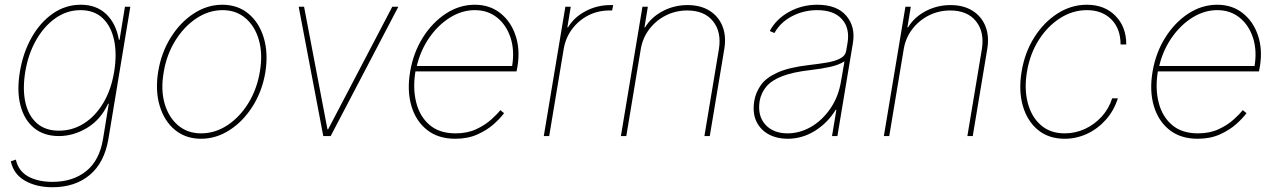

<svg xmlns="http://www.w3.org/2000/svg" viewBox="-20 -574 5395 810"><path d="M201.7 215.9Q133.5 215.9 85.4 188.4Q37.3 160.9 25.6 106.5L46.9 99.4Q57.5 147.4 98.7 170.3Q139.9 193.2 201.7 193.2Q286.9 193.2 343.4 148.1Q399.9 103 414.8 11.4L438.9 -136.4H436.1Q404.1 -68.2 346.8 -34.1Q289.4 0 228.7 0Q164.8 0 123.2 -34.4Q81.7 -68.9 66.1 -130Q50.4 -191.1 63.9 -271.3Q77.4 -352.3 113.6 -416.2Q149.9 -480.1 203.1 -517Q256.4 -554 321 -554Q387.1 -554 428.4 -514.2Q469.8 -474.4 481.5 -406.2H484.4L507.1 -545.5H529.8L437.5 11.4Q420.5 112.6 358.5 164.2Q296.5 215.9 201.7 215.9ZM228.7 -22.7Q285.5 -22.7 333.6 -52.9Q381.7 -83.1 415.3 -138.8Q448.9 -194.6 461.6 -271.3Q473.7 -345.2 461.5 -403.9Q449.2 -462.7 413.5 -497Q377.8 -531.2 319.6 -531.2Q262.1 -531.2 213.6 -497Q165.1 -462.7 131.9 -403.9Q98.7 -345.2 86.6 -271.3Q74.6 -197.4 87.2 -141.5Q99.8 -85.6 135.5 -54.2Q171.2 -22.7 228.7 -22.7Z M828.1 11.4Q763.5 11.4 718.2 -25.9Q672.9 -63.2 653.6 -127.8Q634.2 -192.5 647.7 -274.1Q661.2 -353.7 701.2 -417.1Q741.1 -480.5 797.8 -517.2Q854.4 -554 917.6 -554Q983 -554 1028.2 -516.3Q1073.5 -478.7 1092.9 -414.1Q1112.2 -349.4 1099.4 -268.5Q1085.9 -188.9 1045.8 -125.5Q1005.7 -62.1 948.9 -25.4Q892 11.4 828.1 11.4ZM828.1 -11.4Q887.1 -11.4 939.3 -45.6Q991.5 -79.9 1028.1 -139.4Q1064.6 -198.9 1076.7 -274.1Q1088.8 -347.3 1072.1 -405.5Q1055.4 -463.8 1015.6 -497.5Q975.9 -531.2 919 -531.2Q860.8 -531.2 808.6 -496.6Q756.4 -462 719.5 -402.5Q682.5 -343 670.5 -268.5Q657.7 -195.3 674.5 -137.1Q691.4 -78.8 731.4 -45.1Q771.3 -11.4 828.1 -11.4Z M1660.5 -545.5 1375 0H1343.8L1240.1 -545.5H1262.8L1361.5 -28.4H1364.3L1634.9 -545.5Z M1900.6 11.4Q1828.8 11.4 1781.6 -25.9Q1734.4 -63.2 1715.6 -127.1Q1696.7 -191.1 1710.2 -271.3Q1723.7 -351.6 1763.8 -415.5Q1804 -479.4 1861.2 -516.7Q1918.3 -554 1983 -554Q2046.2 -554 2090.7 -518.6Q2135.3 -483.3 2155 -424.5Q2174.7 -365.8 2163.4 -295.5L2159.1 -272.7H1732.6Q1720.9 -201.7 1735.8 -142.2Q1750.7 -82.7 1792.1 -47.1Q1833.5 -11.4 1902 -11.4Q1951.7 -11.4 1989.5 -29.1Q2027.3 -46.9 2052.7 -70Q2078.1 -93 2090.9 -109.4L2106.5 -96.6Q2091.6 -76 2063.6 -50.8Q2035.5 -25.6 1994.7 -7.1Q1953.8 11.4 1900.6 11.4ZM1738.3 -295.5H2140.6Q2151.3 -360.8 2134.1 -414.2Q2116.8 -467.7 2077.6 -499.5Q2038.4 -531.2 1983 -531.2Q1929.3 -531.2 1879.4 -500.5Q1829.5 -469.8 1792.1 -416.5Q1754.6 -363.3 1738.3 -295.5Z M2274.1 0 2365.1 -545.5H2387.8L2373.6 -458.8H2376.4Q2402 -501.4 2450.5 -527Q2498.9 -552.6 2555.4 -552.6H2566.8L2562.5 -529.8H2551.1Q2502.8 -529.8 2461.8 -508.9Q2420.8 -487.9 2393.3 -451Q2365.8 -414.1 2358 -366.5L2296.9 0Z M2683.2 -366.5 2622.2 0H2599.4L2690.3 -545.5H2713.1L2698.9 -458.8H2701.7Q2727.3 -501.4 2775.7 -527Q2824.2 -552.6 2880.7 -552.6Q2935.4 -552.6 2973.4 -528.8Q3011.4 -505 3028.1 -463.1Q3044.7 -421.2 3035.5 -366.5L2974.4 0H2951.7L3012.8 -366.5Q3024.5 -438.9 2988.1 -484.4Q2951.7 -529.8 2879.3 -529.8Q2831 -529.8 2789.2 -508.9Q2747.5 -487.9 2719.3 -451Q2691.1 -414.1 2683.2 -366.5Z M3302.6 11.4Q3257.8 11.4 3223.2 -7.1Q3188.6 -25.6 3171.3 -61.1Q3154.1 -96.6 3161.9 -147.7Q3168.3 -184.7 3190.2 -215.4Q3212 -246.1 3260.1 -267.9Q3308.2 -289.8 3393.5 -299.7Q3431.8 -304 3466.3 -309.7Q3500.7 -315.3 3523.4 -326.7Q3546.2 -338.1 3549.7 -359.4L3555.4 -392Q3566.1 -454.9 3532 -493.1Q3497.9 -531.2 3427.6 -531.2Q3370 -531.2 3320.8 -505.3Q3271.7 -479.4 3247.2 -434.7L3227.3 -443.2Q3255 -494.3 3309.3 -524.1Q3363.6 -554 3427.6 -554Q3510.7 -554 3550.2 -507.6Q3589.8 -461.3 3578.1 -392L3512.8 0H3490.1L3508.5 -110.8H3505.7Q3471.6 -55.4 3418 -22Q3364.3 11.4 3302.6 11.4ZM3302.6 -11.4Q3354.4 -11.4 3402.2 -39.2Q3449.9 -67.1 3483.8 -117Q3517.8 -166.9 3528.4 -233L3542.6 -315.3Q3520.2 -300.4 3483.1 -292.1Q3446 -283.7 3399.1 -278.4Q3324.6 -269.9 3279.8 -252.5Q3235.1 -235.1 3213.1 -208.8Q3191.1 -182.5 3184.7 -147.7Q3175.1 -85.9 3208.5 -48.7Q3241.8 -11.4 3302.6 -11.4Z M3792.6 -366.5 3731.5 0H3708.8L3799.7 -545.5H3822.4L3808.2 -458.8H3811.1Q3836.6 -501.4 3885.1 -527Q3933.6 -552.6 3990.1 -552.6Q4044.7 -552.6 4082.7 -528.8Q4120.7 -505 4137.4 -463.1Q4154.1 -421.2 4144.9 -366.5L4083.8 0H4061.1L4122.2 -366.5Q4133.9 -438.9 4097.5 -484.4Q4061.1 -529.8 3988.6 -529.8Q3940.3 -529.8 3898.6 -508.9Q3856.9 -487.9 3828.7 -451Q3800.4 -414.1 3792.6 -366.5Z M4471.6 11.4Q4404.1 11.4 4358.8 -25.9Q4313.6 -63.2 4295.1 -127.3Q4276.6 -191.4 4289.8 -271.3Q4302.9 -351.9 4343 -415.8Q4383.2 -479.8 4441.2 -516.9Q4499.3 -554 4565.3 -554Q4639.6 -554 4685.5 -507.5Q4731.5 -460.9 4731.5 -386.4H4707.4Q4707.4 -453.1 4668.5 -492.2Q4629.6 -531.2 4565.3 -531.2Q4505.3 -531.2 4452.2 -497.3Q4399.1 -463.4 4362 -404.8Q4324.9 -346.2 4312.5 -271.3Q4300.4 -198.9 4315.9 -139.9Q4331.3 -81 4371.1 -46.2Q4410.9 -11.4 4471.6 -11.4Q4516 -11.4 4556.5 -29.8Q4596.9 -48.3 4627.5 -81.7Q4658 -115.1 4671.9 -159.1H4696Q4679.3 -106.9 4645.2 -68.7Q4611.2 -30.5 4566.2 -9.6Q4521.3 11.4 4471.6 11.4Z M5032.7 11.4Q4960.9 11.4 4913.7 -25.9Q4866.5 -63.2 4847.7 -127.1Q4828.8 -191.1 4842.3 -271.3Q4855.8 -351.6 4896 -415.5Q4936.1 -479.4 4993.3 -516.7Q5050.4 -554 5115.1 -554Q5178.3 -554 5222.8 -518.6Q5267.4 -483.3 5287.1 -424.5Q5306.8 -365.8 5295.5 -295.5L5291.2 -272.7H4864.7Q4853 -201.7 4867.9 -142.2Q4882.8 -82.7 4924.2 -47.1Q4965.6 -11.4 5034.1 -11.4Q5083.8 -11.4 5121.6 -29.1Q5159.4 -46.9 5184.8 -70Q5210.2 -93 5223 -109.4L5238.6 -96.6Q5223.7 -76 5195.7 -50.8Q5167.6 -25.6 5126.8 -7.1Q5085.9 11.4 5032.7 11.4ZM4870.4 -295.5H5272.7Q5283.4 -360.8 5266.2 -414.2Q5248.9 -467.7 5209.7 -499.5Q5170.5 -531.2 5115.1 -531.2Q5061.4 -531.2 5011.5 -500.5Q4961.6 -469.8 4924.2 -416.5Q4886.7 -363.3 4870.4 -295.5Z"/></svg>

Font: Inter Thin  BETA
Style: Italic
Weight: 100
Italic angle: -9.39999°
Designer: Rasmus Andersson
Foundry: rsms
Version: Version 3.011;git-f93a4a705